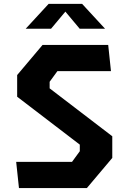

<svg xmlns="http://www.w3.org/2000/svg" viewBox="-20 -959 660 979"><path d="M62.5 -133.6H347.2L386.9 -188V-221.5L67.5 -465.8V-576.3L197.1 -730H531.7L545.8 -596.4H272.8L233.1 -542V-508.5L552.5 -264.2V-153.7L422.9 0H76.7ZM228.1 -939.4H398.6L515.6 -812.5H386.3L301 -914.5H325.7L240.3 -812.5H111.1Z"/></svg>

Font: Monaspace Krypton Var
Style: Regular
Weight: 400
Designer: Riley Cran and the Lettermatic Team
Version: Version 1.101 (Monaspace Krypton Var)